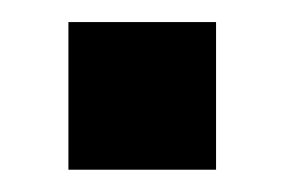

<svg xmlns="http://www.w3.org/2000/svg" viewBox="-20 -416 258 174"><path d="M42 -396H175.8V-262.2H42Z"/></svg>

Font: Overused Grotesk SemiBold
Style: Regular
Weight: 600
Version: Version 0.002